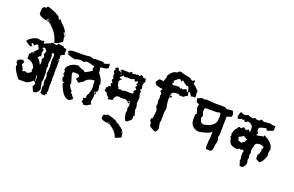

<svg xmlns="http://www.w3.org/2000/svg" viewBox="-114 -1228 2895 1890"><g transform="rotate(20 1333.5 -283.0)"><path d="M206.1 -368.2H220.2V-359.9Q220.2 -341.3 213.4 -326.7Q220.2 -312 220.2 -293Q201.2 -293 189.9 -268.1Q210.9 -268.1 235.4 -211.4Q242.2 -214.8 242.2 -251L234.9 -268.1L249 -293V-301.3L234.9 -326.7Q245.6 -326.7 250 -359.9Q241.2 -379.9 220.2 -385.3Q206.1 -382.3 206.1 -368.2ZM234.9 -101.1 242.2 -94.2Q242.2 -48.3 252 -44.4L249 -101.1ZM332 -364.3Q316.9 -358.9 309.6 -358.9L317.9 -327.6V-294.9L311 -245.6Q317.9 -229.5 317.9 -220.7Q317.9 -212.4 311 -212.4L317.9 -155.3V-89.4Q317.9 -70.8 311 -56.2Q317.9 -42 317.9 -23.4L326.2 12.7Q308.6 62.5 270 62.5Q260.7 62.5 242.2 12.7L255.9 -11.7V-20Q255.9 -31.7 234.9 -44.9Q189 -3.4 164.6 -3.4H86.9Q50.3 -46.9 26.9 -95.7L18.1 -131.3L27.8 -123L22.9 -143.6Q12.7 -143.6 12.7 -168Q12.7 -190.9 68.8 -201.2Q68.8 -192.9 84 -183.1L68.8 -151.9Q94.2 -120.6 94.2 -102.5V-94.2Q109.9 -94.2 122.1 -102.5Q134.8 -94.2 150.4 -94.2Q185.5 -112.8 185.5 -118.7L178.7 -135.3Q185.5 -151.4 185.5 -160.2Q160.2 -221.7 101.6 -225.6V-274.9L127.4 -308.1L136.2 -285.6L136.7 -312L171.9 -349.1V-357.4Q157.2 -377.4 157.2 -390.1H143.6L122.1 -374H115.7L94.2 -390.1L86.9 -374Q101.6 -371.1 101.6 -357.4L86.9 -349.1Q30.8 -376.5 30.8 -390.1Q65.4 -434.1 129.4 -447.8Q157.2 -439.9 178.7 -439.9Q191.9 -447.8 199.7 -447.8V-421.4H207Q230 -434.1 270 -447.8V-454.6L291 -459.5Q291 -450.2 329.6 -450.2Q334.5 -458 334.5 -468.8L401.9 -459L397.5 -449.2L428.2 -445.8L433.6 -423.8Q429.2 -423.8 429.2 -411.6L430.2 -397L436 -388.7Q430.7 -385.3 396.5 -368.2Q396.5 -354 400.4 -331.5L377 -305.2L400.9 -321.3V-301.8L397.5 -298.3Q401.4 -293 401.4 -282.7Q401.4 -272.5 397.9 -261.7L401.9 -252L397.9 -242.2L402.3 -227.1L396.5 -222.7V-212.9L402.8 -215.8Q397.9 -204.1 397.9 -191.4Q397.9 -183.1 401.4 -170.4Q397.5 -148.9 397.5 -134.3Q397.5 -122.1 399.4 -113.8Q401.4 -105.5 401.4 -100.6L399.4 -96.2H398.4Q400.4 -87.4 400.4 -80.1Q400.4 -68.8 396.5 -61.5Q397.9 -24.4 401.4 8.3L392.6 21Q399.4 30.3 399.4 36.1Q399.4 41.5 392.6 41.5L387.7 41L378.4 63Q373.5 52.7 368.7 52.7Q364.7 52.7 360.8 58.1L332.5 43.5L336.9 32.2L333.5 -7.8L334.5 -30.8L344.7 -30.3Q337.4 -41 336.4 -46.6Q335.4 -52.2 334.2 -64.9Q333 -77.6 331.1 -90.8L333.5 -89.4Q337.9 -89.4 337.9 -111.8L336.4 -140.1L329.1 -146Q332.5 -169.4 334.5 -188.5Q336.4 -207.5 336.4 -223.1Q336.4 -242.2 334 -258.3Q331.5 -274.4 331.5 -287.6L335.9 -330.1Q335.9 -345.2 332 -364.3ZM123 -776.4Q219.2 -747.1 257.8 -710.4L245.1 -708.5L270.5 -690.9L271.5 -705.1L296.4 -673.8Q351.6 -629.9 375 -564L367.2 -547.9L375 -501Q321.8 -461.4 296.4 -461.4Q272.9 -566.4 175.8 -638.7L174.3 -659.2L144.5 -656.2L161.1 -641.6Q89.4 -647.9 64 -682.6V-710.4Q64 -760.7 95.2 -760.7L102.5 -755.9Q109.9 -776.4 123 -776.4ZM172.4 -652.8 170.9 -635.7 158.7 -634.3 166 -642.1 155.8 -653.3ZM347.7 -591.8 366.7 -557.6 370.6 -566.9Q361.3 -590.3 350.1 -603L352.5 -591.8Z M673.3 -457Q712.4 -450.7 712.4 -443.8L725.6 -450.7H810.1Q822.8 -448.7 822.8 -437.5L870.1 -448.7L871.6 -458.5Q884.8 -456.5 884.8 -421.4Q884.8 -394 805.2 -392.1L813 -333.5Q852.5 -290.5 861.8 -235.8L855.5 -223.1Q863.3 -190.4 863.3 -174.3Q863.3 -146.5 829.6 -145V-138.7L842.3 -119.1V-112.3Q842.3 -78.6 832.5 -43.9V-37.6L840.8 -27.8V-10.3Q826.2 -10.3 806.6 7.8L777.3 11.2H767.6Q765.6 -8.3 748 -8.3Q748 -22.9 754.9 -34.7Q748 -46.9 748 -53.7H761.2L777.3 -60.5L771 -73.2L775.9 -89.8Q800.8 -128.4 801.8 -187Q796.9 -213.9 796.9 -249Q725.6 -249 692.9 -196.8Q681.6 -196.8 660.2 -177.2H647.5Q630.9 -196.8 621.6 -196.8V-210L639.2 -229.5Q639.2 -254.4 608.4 -255.4H575.7Q563 -255.4 563 -235.8L588.9 -145L582.5 -131.8Q593.8 -96.2 621.6 -73.2L614.7 -60.5Q623 -60.5 660.2 -8.3Q634.3 17.6 621.6 17.6Q565.9 17.6 523.9 -80.1L509.3 -117.2L530.3 -125.5Q509.8 -125.5 496.1 -143.6L491.2 -164.6L498 -196.8Q484.9 -196.8 484.9 -210Q484.9 -216.8 491.2 -229.5L480 -249L484.9 -274.9Q528.3 -333.5 602.1 -333.5Q602.1 -323.7 663.6 -305.7Q668.5 -294.4 679.7 -294.4Q748 -329.6 748 -339.8Q738.3 -344.7 738.3 -357.9L748 -378.9Q679.7 -398.4 660.2 -398.4L634.3 -385.7Q629.4 -385.7 595.2 -392.1Q548.3 -385.7 536.6 -378.9Q452.1 -401.4 452.1 -411.6H478.5L452.1 -424.3Q452.1 -449.2 517.1 -450.7H602.1Q628.9 -450.7 673.3 -457ZM848.1 -119.1 845.2 -127.4Q835 -129.9 835 -141.1L844.7 -143.6L853 -140.6Z M1212.9 19.5Q1197.8 -14.6 1197.8 -35.6Q1195.3 -35.6 1191.9 -46.9L1197.8 -81.5L1191.9 -110.4L1200.7 -127.9Q1196.8 -177.2 1186 -177.2H1183.1L1171.9 -162.6Q1159.2 -180.2 1142.6 -180.2L1096.7 -177.2Q1091.3 -177.2 1079.1 -182.6Q1032.7 -182.6 1029.3 -131.3L979 -120.1L981 -139.6Q949.2 -160.2 949.2 -180.2Q937.5 -180.2 922.9 -191.4Q922.9 -193.8 925.8 -214.8Q922.9 -220.2 922.9 -223.1Q943.4 -232.9 943.4 -237.8Q940.4 -243.2 940.4 -246.6Q944.8 -249.5 967.3 -249.5L954.1 -278.3Q969.2 -283.2 969.2 -290Q955.1 -305.7 955.1 -307.1V-313Q955.1 -318.4 963.4 -335.9Q963.4 -338.9 952.1 -353.5Q952.1 -363.8 957.5 -382.3Q943.4 -389.6 943.4 -405.3L952.1 -419.9V-425.8L946.3 -434.6Q960 -448.7 978 -448.7Q978 -419.9 1006.8 -419.9V-414.1H1012.7Q1018.6 -414.1 1018.6 -419.9Q1018.6 -425.8 1003.9 -425.8V-431.6Q1015.6 -445.8 1029.8 -445.8L1032.7 -439.9L1053.2 -442.9Q1057.6 -442.9 1093.8 -439.9Q1102.5 -454.6 1113.8 -454.6Q1122.1 -439.9 1131.3 -439.9Q1136.2 -439.9 1148.4 -445.8L1163.1 -442.9Q1172.4 -448.7 1180.2 -448.7Q1182.1 -448.7 1200.7 -442.9Q1208 -457.5 1212.4 -457.5H1217.8Q1222.2 -453.6 1242.2 -437.5Q1245.6 -437.5 1264.2 -439.9L1269 -406.7Q1254.4 -381.8 1254.4 -368.2Q1261.2 -341.3 1261.2 -330.1Q1249.5 -324.2 1249.5 -315.9Q1249.5 -311 1264.2 -301.3Q1255.4 -287.1 1255.4 -275.4Q1264.2 -275.4 1264.2 -269.5Q1264.2 -268.1 1261.2 -257.8Q1265.6 -246.6 1270 -246.6Q1264.2 -217.8 1264.2 -177.2Q1268.6 -173.3 1272.9 -142.6Q1270 -125 1270 -119.1Q1279.3 -69.3 1287.1 -61.5Q1287.1 -59.6 1272.9 -46.9Q1275.9 -31.2 1275.9 -21Q1275.9 -14.2 1235.4 19.5ZM1024.4 -394Q1024.4 -402.3 1018.6 -402.3L1015.6 -397V-394ZM1191.9 -255.4 1197.8 -266.6Q1191.9 -276.4 1191.9 -287.1Q1212.4 -301.3 1212.4 -304.2V-307.1L1194.8 -324.7V-327.6L1206.5 -341.8V-347.7Q1194.8 -347.7 1194.8 -356.4Q1203.6 -370.6 1203.6 -379.4Q1203.6 -383.8 1194.8 -388.2L1180.2 -376.5Q1163.1 -376.5 1163.1 -397Q1154.8 -397 1131.3 -385.3Q1094.7 -388.2 1087.9 -388.2Q1068.8 -382.3 1062 -382.3Q1047.4 -394 1044.4 -394Q1040.5 -380.4 1018.6 -367.7V-359.4Q1024.4 -358.4 1024.4 -353.5L1029.8 -356.4H1038.6Q1044.4 -355.5 1044.4 -350.6Q1021.5 -335.9 1021.5 -321.8V-310.1Q1025.9 -306.6 1029.8 -275.4Q1041 -275.4 1044.4 -249.5H1047.4Q1056.6 -255.4 1064.9 -255.4L1090.8 -249.5Q1096.2 -255.4 1145.5 -257.8L1160.2 -252.4Q1169.4 -257.8 1174.8 -257.8ZM1183.1 -152.3Q1177.2 -152.3 1177.2 -157.7V-163.6Q1178.2 -169.4 1183.1 -169.4Q1187.5 -169.4 1191.9 -160.6Q1191.9 -156.7 1183.1 -152.3Z M1035.6 20.8Q1112.6 38.4 1143.5 60.4L1133.3 61.5L1153.6 72.1L1154.4 63.6L1174.3 82.3Q1218.5 108.7 1237.2 148.3L1231 157.9L1237.2 186Q1194.6 209.8 1174.3 209.8Q1155.6 146.8 1077.8 103.4L1076.7 91.1L1052.8 92.9L1066.1 101.7Q1008.7 97.9 988.4 77.1V60.4Q988.4 30.2 1013.4 30.2L1019.2 33.1Q1025.1 20.8 1035.6 20.8ZM1075.1 94.9 1073.9 105.2 1064.2 106.1 1070 101.4 1061.8 94.6ZM1215.3 131.6 1230.6 152.1 1233.7 146.5Q1226.3 132.4 1217.3 124.8L1219.2 131.6Z M1554.2 -620.1H1573.2Q1591.8 -609.9 1672.9 -595.2Q1672.9 -588.9 1697.8 -576.7H1704.1L1723.1 -588.9L1729 -576.7Q1723.1 -565.4 1723.1 -551.3Q1743.7 -545.4 1785.2 -495.1V-482.9Q1785.2 -476.6 1779.3 -476.6L1785.2 -463.9V-439L1779.3 -426.8Q1772.9 -426.8 1772.9 -433.1L1741.7 -426.8L1716.8 -463.9H1704.1L1710.4 -420.4Q1701.7 -420.4 1667 -395.5H1660.6Q1654.3 -395.5 1654.3 -401.9L1641.6 -395.5H1635.7L1616.7 -407.7Q1548.3 -407.7 1548.3 -380.4Q1548.3 -373.5 1542 -361.3V-355.5H1548.3V-367.7H1554.2Q1566.9 -365.7 1566.9 -355.5Q1542 -345.7 1542 -336.4Q1542 -283.7 1554.2 -235.8L1548.3 -198.2Q1548.3 -184.6 1545.9 -90.3H1539.6Q1545.9 -62.5 1552.2 -19.5Q1539.6 18.1 1527.3 18.1H1521Q1479 -0.5 1463.4 -13.2L1460 -25.4V-44.4L1444.8 -69.3Q1444.8 -96.7 1460 -96.7L1469.7 -173.3Q1469.7 -192.4 1451.2 -223.6Q1457.5 -235.4 1457.5 -242.2L1451.2 -276.9L1457.5 -314.5L1451.2 -326.7Q1457.5 -338.9 1457.5 -355.5Q1441.9 -364.7 1441.9 -374V-380.4L1454.6 -398.9Q1373.5 -409.7 1373.5 -426.8L1367.2 -439Q1372.6 -463.9 1393.6 -479.5H1418.5L1436 -473.1Q1448.2 -520.5 1454.6 -520.5L1448.2 -532.7Q1484.4 -601.6 1535.6 -601.6Q1535.6 -610.4 1554.2 -620.1ZM1529.3 -514.2Q1535.6 -502 1535.6 -495.1Q1523.4 -493.2 1523.4 -482.9L1542 -470.2L1573.2 -476.6V-470.2L1585.4 -476.6H1598.1L1616.7 -463.9L1629.4 -470.2L1641.6 -463.9Q1662.1 -476.6 1679.2 -476.6Q1685.5 -464.4 1685.5 -458H1697.8Q1694.3 -494.1 1679.2 -514.2L1667 -507.8Q1640.1 -525.4 1610.4 -551.3Q1610.4 -532.7 1598.1 -532.7Q1598.1 -541.5 1579.6 -551.3Q1570.3 -551.3 1529.3 -514.2Z M2059.1 8.8Q2051.8 4.9 2051.8 -26.9Q2051.8 -60.1 2059.1 -122.6L2059.6 -177.7Q2053.7 -148.4 1929.2 -125.5Q1839.8 -139.2 1839.8 -225.6Q1839.8 -232.4 1840.3 -239.3L1840.8 -274.9L1853 -286.1L1835.4 -345.7L1842.8 -382.8L1814.9 -390.6L1804.2 -431.2L1856 -450.7L1871.6 -443.4Q1887.7 -443.4 1888.2 -450.7L1985.4 -443.4H2091.3Q2095.2 -443.4 2114.7 -428.2Q2129.4 -435.5 2176.8 -435.5Q2189.5 -413.6 2189.5 -394.5V-390.1L2189 -382.8Q2188.5 -372.1 2138.7 -359.9Q2137.2 -342.8 2137.2 -275.9Q2137.2 -233.4 2136.2 -170.9L2128.4 -144Q2138.2 -122.1 2138.2 -94.2Q2128.4 -71.3 2126 -42.5L2125 -27.3Q2115.7 10.3 2104.5 10.7ZM2028.3 -367.7H1922.9Q1906.7 -365.2 1905.8 -352.5L1904.8 -337.4L1904.3 -333.5Q1904.3 -314.5 1917.5 -292L1906.7 -261.7Q1917.5 -209 1951.7 -209Q2066.9 -230 2071.8 -299.8L2075.2 -337.4L2069.8 -375Z M2260.7 -450.2Q2280.3 -438 2296.9 -438H2315.4L2333 -450.2Q2347.7 -438 2393.6 -432.1Q2396 -443.8 2405.8 -443.8Q2425.8 -432.1 2441.9 -432.1L2460.9 -437Q2466.3 -450.2 2478.5 -450.2L2496.6 -438H2502.4L2574.2 -443.8Q2574.2 -434.6 2622.6 -434.6V-392.1Q2622.6 -385.3 2567.9 -367.7H2562Q2549.8 -367.7 2549.8 -385.7Q2472.2 -375.5 2472.2 -355V-332L2489.7 -307.1Q2478 -305.2 2478 -295.4V-289.1H2483.9Q2496.1 -289.1 2539.1 -300.8Q2539.1 -295.4 2544.9 -295.4Q2550.8 -306.6 2550.8 -313.5H2556.6Q2654.3 -263.7 2654.3 -199.7L2648.4 -175.3L2648.9 -133.8Q2630.4 -66.4 2593.3 -46.9Q2550.8 -67.9 2550.8 -77.6L2556.6 -89.8Q2550.8 -101.6 2550.8 -107.9Q2561 -108.9 2577.1 -163.1Q2570.8 -174.8 2570.8 -181.2Q2583 -181.2 2583 -193.8V-199.7Q2583 -208 2552.7 -216.3H2534.2Q2489.3 -212.9 2489.3 -175.3Q2489.3 -168.9 2484.4 -156.7L2478.5 -126.5L2484.4 -114.3L2478.5 -77.6L2484.4 -53.2Q2478.5 -42.5 2478.5 -28.8Q2484.9 -16.6 2484.9 9.8Q2466.3 53.2 2448.2 53.2H2425.3L2407.2 -3.9Q2407.2 -10.3 2413.1 -10.3L2407.2 -41V-71.3L2413.1 -102.1L2393.6 -107.9Q2382.3 -102.1 2375.5 -102.1Q2363.8 -107.9 2357.9 -107.9Q2357.9 -96.2 2345.2 -96.2Q2265.6 -96.2 2253.4 -156.7Q2253.4 -172.4 2241.2 -187.5L2247.1 -199.7Q2241.2 -211.9 2241.2 -217.8Q2253.9 -273.9 2278.8 -289.1Q2278.8 -307.1 2296.9 -307.1Q2308.6 -300.8 2315.4 -300.8Q2315.4 -309.6 2333 -319.3H2339.4Q2355 -300.8 2372.1 -300.8Q2374 -313.5 2383.8 -313.5H2390.1L2407.7 -291.5L2408.2 -319.3V-340.3Q2408.2 -367.7 2365.7 -385.7H2351.1L2333 -374H2327.1Q2315.4 -374 2315.4 -392.1L2302.7 -385.7H2296.9Q2290.5 -385.7 2290.5 -392.1Q2271 -379.9 2254.4 -379.9Q2242.2 -379.9 2242.2 -397.9Q2248 -450.2 2260.7 -450.2ZM2361.3 -237.8Q2331.1 -216.3 2317.9 -216.3L2326.2 -180.2L2365.2 -167.5Q2365.2 -173.8 2393.1 -189.5Q2393.1 -203.1 2408.7 -216.3Q2401.4 -216.3 2369.1 -237.8Z"/></g></svg>

Font: Truetypewriter PolyglOTT
Style: Regular
Weight: 400
Designer: Sergey Beatoff a.k.a. Sam_T
Version: Version 3.76